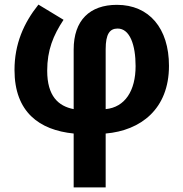

<svg xmlns="http://www.w3.org/2000/svg" viewBox="-20 -574 796 834"><path d="M147 -554C83 -474 43 -383 43 -270C43 -87 151 -9 300 6V240H439V6C591 -7 714 -100 714 -288C714 -451 628 -553 488 -553C370 -553 300 -486 300 -359V-100C233 -113 185 -157 185 -267C185 -356 211 -420 256 -488ZM491 -450C544 -450 569 -379 569 -287C569 -180 523 -108 439 -100V-360C439 -427 457 -450 491 -450Z"/></svg>

Font: Noto Sans Display
Style: Bold
Weight: 700
Designer: Monotype Design Team
Foundry: Monotype Imaging Inc.
Version: Version 1.900